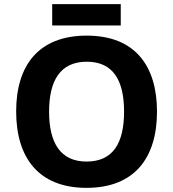

<svg xmlns="http://www.w3.org/2000/svg" viewBox="-20 -990 836 927"><path d="M563 -970H232V-867H563ZM738 -451C738 -673 631 -818 399 -818C165 -818 58 -673 58 -452C58 -230 165 -83 398 -83C631 -83 738 -230 738 -451ZM217 -451C217 -601 271 -692 399 -692C527 -692 579 -601 579 -451C579 -301 527 -210 398 -210C271 -210 217 -301 217 -451Z"/></svg>

Font: Noto Sans Telugu UI
Style: Bold
Weight: 700
Designer: Jelle Bosma - Monotype Design Team
Foundry: Monotype Imaging Inc.
Version: Version 2.005